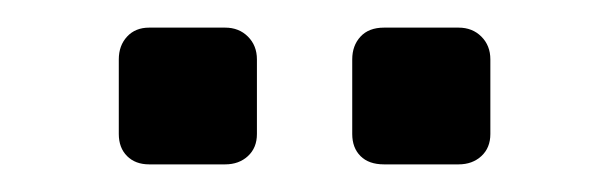

<svg xmlns="http://www.w3.org/2000/svg" viewBox="-20 -740 441 139"><path d="M258 -621Q247 -621 241 -627Q235 -633 235 -643V-697Q235 -707 241 -713.5Q247 -720 258 -720H312Q322 -720 328.5 -713.5Q335 -707 335 -697V-643Q335 -633 328.5 -627Q322 -621 312 -621ZM88 -621Q78 -621 72 -627Q66 -633 66 -643V-697Q66 -707 72 -713.5Q78 -720 88 -720H143Q153 -720 159.5 -713.5Q166 -707 166 -697V-643Q166 -633 159.5 -627Q153 -621 143 -621Z"/></svg>

Font: DVN-Rubik
Style: Regular
Weight: 400
Designer: Hubert and Fischer
Foundry: Hubert & Fischer
Version: Version 2.102